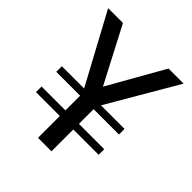

<svg xmlns="http://www.w3.org/2000/svg" viewBox="-192 -819 944 944"><g transform="rotate(45 280.0 -347.5)"><path d="M330.1 -332H494.1V-293H317.9V-190.9H494.1V-151.9H317.9V0H224.1V-151.9H58.1V-190.9H224.1V-293H58.1V-332H212.9L17.1 -694.8H120.1L272 -403.8L437 -694.8H542Z"/></g></svg>

Font: SimahzazaarabicW05-Regular
Style: Regular
Weight: 400
Designer: Ahmed zaza
Foundry: Ahmed zaza
Version: Version 1.001